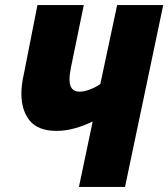

<svg xmlns="http://www.w3.org/2000/svg" viewBox="-20 -734 661 754"><path d="M471 0 621 -714H440L374 -404Q357 -392 334 -383Q311 -374 292 -374Q253 -374 253 -422Q253 -442 259 -471L309 -714H127L74 -445Q64 -401 64 -367Q64 -300 97 -260Q130 -220 202 -220Q238 -220 275 -230.5Q312 -241 344 -257L290 0Z"/></svg>

Font: Noto Sans Display SemiCondensed Black
Style: Italic
Weight: 900
Width: 4
Designer: Monotype Design team
Foundry: Monotype Imaging Inc.
Version: 1.000